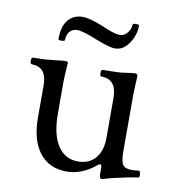

<svg xmlns="http://www.w3.org/2000/svg" viewBox="-74 -678 694 760"><g transform="rotate(10 273.5 -298.0)"><path d="M383 16Q375 16 375 -6V-28Q375 -40 369 -40Q363 -40 355 -32Q302 11 242 11Q172 11 133 -39Q94 -89 94 -181V-308Q94 -383 34 -383Q27 -383 27 -396.5Q27 -410 34 -410Q63 -410 83.5 -411.5Q104 -413 120 -415Q135 -417 147 -418Q159 -419 163 -419Q173 -419 173 -413Q169 -361 169 -337V-208Q169 -126 198 -81Q227 -36 280 -36Q324 -36 349.5 -65.5Q375 -95 375 -147V-308Q375 -383 314 -383Q307 -383 307 -396.5Q307 -410 314 -410Q346 -410 369.5 -411Q393 -412 408 -415Q422 -417 431 -418Q440 -419 444 -419Q453 -419 453 -407Q452 -383 451 -366Q450 -349 450 -337V-109Q450 -68 459 -54Q468 -40 494 -40Q509 -40 523 -42Q527 -43 529 -36.5Q531 -30 531 -23Q531 -16 527 -15Q520 -14 503.5 -11.5Q487 -9 458 -2Q428 4 414 8Q400 12 390 15Q387 16 383 16ZM346 -502Q324 -502 266 -525Q236 -537 217 -542.5Q198 -548 189 -548Q168 -548 157 -534.5Q146 -521 146 -500Q146 -496 133 -495.5Q120 -495 120 -500Q120 -552 142 -577.5Q164 -603 200 -603Q214 -603 234.5 -597.5Q255 -592 282 -581Q309 -569 327 -563.5Q345 -558 355 -558Q374 -558 386.5 -574Q399 -590 399 -606Q399 -612 412 -612Q425 -612 425 -607Q425 -583 415 -559Q405 -535 387.5 -518.5Q370 -502 346 -502Z"/></g></svg>

Font: Junicode SmExp
Style: Regular
Weight: 400
Width: 6
Designer: Peter S. Baker
Version: Version 2.205; ttfautohint (v1.8.4)